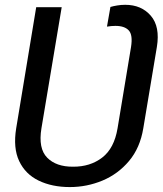

<svg xmlns="http://www.w3.org/2000/svg" viewBox="-20 -757 667 787"><path d="M266.1 9.8Q193.4 9.8 138.7 -16.6Q84 -43 58.6 -96.7Q33.2 -150.4 46.4 -231.4L128.4 -727.5H232.9L149.9 -231.4Q136.2 -148.4 173.3 -110.8Q210.4 -73.2 279.3 -73.7Q349.6 -73.2 398.9 -111.1Q448.2 -148.9 461.9 -231.4L517.1 -564.5Q524.9 -613.8 507.8 -632.3Q490.7 -650.9 453.1 -650.9Q445.3 -650.9 435.8 -650.1Q426.3 -649.4 418.5 -647.9L432.6 -728.5Q444.3 -731.9 460.2 -734.6Q476.1 -737.3 493.2 -737.3Q559.6 -737.3 598.1 -692.6Q636.7 -647.9 623 -564.5L567.4 -231.4Q554.2 -150.9 509 -97.2Q463.9 -43.5 399.9 -16.8Q335.9 9.8 266.1 9.8Z"/></svg>

Font: Inter 18pt
Style: Italic
Weight: 400
Italic angle: -9.3988°
Designer: Rasmus Andersson
Foundry: rsms
Version: Version 4.001;git-66647c0bb